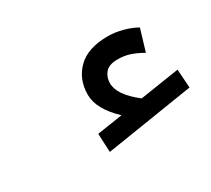

<svg xmlns="http://www.w3.org/2000/svg" viewBox="-57 -808 424 385"><g transform="rotate(-30 154.5 -615.5)"><path d="M309 -546 106 -514 104 -557 163 -566Q125 -602 125 -635Q125 -671 148.5 -694Q172 -717 218 -717Q234 -717 251.5 -712.5Q269 -708 283 -700L268 -650Q252 -659 239.5 -663Q227 -667 212 -667Q192 -667 183.5 -657Q175 -647 175 -633Q175 -606 215 -575L306 -589Z"/></g></svg>

Font: FiraGO
Style: Italic
Weight: 400
Italic angle: -8°
Designer: bBox Type GmbH
Foundry: bBox Type GmbH
Version: Version 1.001